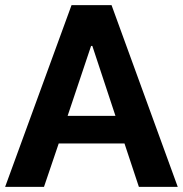

<svg xmlns="http://www.w3.org/2000/svg" viewBox="-20 -729 713 749"><path d="M209.1 -169.4H465.6L521.8 0H673.4L415.1 -709.1H259.1L0 0H151.6ZM335.3 -549.8H340.2L430.4 -277H243.8Z"/></svg>

Font: Estedad VF
Style: Regular
Weight: 100
Designer: Amin Abedi
Version: Version 7.3